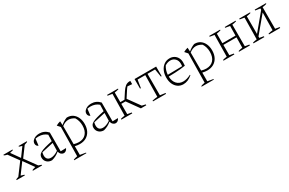

<svg xmlns="http://www.w3.org/2000/svg" viewBox="146 -1756 4849 3217"><g transform="rotate(-30 2571.0 -147.5)"><path d="M8 0V-13Q32 -26 59 -33L225 -256L87 -446Q70 -449 55.5 -454.5Q41 -460 28 -466V-479H204V-466L141 -450L258 -285L377 -448Q348 -455 321 -466V-479H480V-466L421 -445L282 -257L444 -33L500 -13V0H322V-13Q354 -27 388 -34L249 -230L103 -32L167 -13V0Z M689 9Q630 9 593 -26.5Q556 -62 556 -117Q556 -145 568.5 -166Q581 -187 612.5 -204Q644 -221 700 -237Q756 -253 843 -271L847 -394Q783 -450 690 -450Q661 -450 629 -443L614 -316Q593 -323 582 -340Q571 -357 571 -378Q571 -409 591 -433.5Q611 -458 645 -472.5Q679 -487 722 -487Q821 -487 888 -413V-49L993 -52Q982 -24 962 -9.5Q942 5 920 5Q895 5 872.5 -14Q850 -33 840 -70Q806 -41 770 -22Q734 -3 689 9ZM606 -129Q606 -85 629 -60.5Q652 -36 697 -36Q760 -36 838 -88L842 -238L615 -188Q606 -158 606 -129Z M1009 194V182Q1024 176 1042 170.5Q1060 165 1086 161L1095 -400L1046 -455Q1068 -467 1088.5 -475.5Q1109 -484 1131 -489L1135 -414Q1164 -439 1193.5 -457Q1223 -475 1255 -487Q1259 -488 1264 -488Q1327 -488 1372 -456.5Q1417 -425 1441.5 -370.5Q1466 -316 1466 -247Q1466 -168 1436.5 -111Q1407 -54 1354 -23.5Q1301 7 1229 7Q1185 7 1136 -5V163L1245 182V194ZM1263 -443Q1199 -443 1136 -393V-44Q1189 -29 1231 -29Q1320 -29 1370.5 -85.5Q1421 -142 1421 -243Q1421 -335 1376 -405Q1319 -443 1263 -443Z M1693 9Q1634 9 1597 -26.5Q1560 -62 1560 -117Q1560 -145 1572.5 -166Q1585 -187 1616.5 -204Q1648 -221 1704 -237Q1760 -253 1847 -271L1851 -394Q1787 -450 1694 -450Q1665 -450 1633 -443L1618 -316Q1597 -323 1586 -340Q1575 -357 1575 -378Q1575 -409 1595 -433.5Q1615 -458 1649 -472.5Q1683 -487 1726 -487Q1825 -487 1892 -413V-49L1997 -52Q1986 -24 1966 -9.5Q1946 5 1924 5Q1899 5 1876.5 -14Q1854 -33 1844 -70Q1810 -41 1774 -22Q1738 -3 1693 9ZM1610 -129Q1610 -85 1633 -60.5Q1656 -36 1701 -36Q1764 -36 1842 -88L1846 -238L1619 -188Q1610 -158 1610 -129Z M2034 0V-15Q2052 -20 2073 -24.5Q2094 -29 2114 -31L2121 -449L2034 -463V-479H2245V-466Q2208 -454 2165 -449V-263H2246L2324 -383Q2356 -432 2391 -460Q2426 -488 2479 -488Q2483 -488 2488 -488V-425L2401 -432Q2390 -420 2378.5 -404Q2367 -388 2356 -370L2284 -259L2447 -33L2516 -17V0H2412L2247 -230H2165V-31L2245 -17V0Z M2983 -479V-294H2968L2943 -446H2797V-31L2898 -17V0H2646V-15Q2672 -20 2697.5 -24.5Q2723 -29 2747 -31L2754 -446H2605L2581 -294H2565V-479Z M3233 7Q3175 7 3130.5 -23.5Q3086 -54 3061.5 -107.5Q3037 -161 3037 -232Q3037 -305 3063 -362.5Q3089 -420 3136 -453.5Q3183 -487 3245 -487Q3293 -487 3330.5 -465Q3368 -443 3389 -404Q3410 -365 3410 -315L3407 -251Q3357 -243 3309 -238.5Q3261 -234 3206.5 -231.5Q3152 -229 3082 -228Q3085 -136 3132 -85.5Q3179 -35 3254 -35Q3323 -35 3404 -77L3408 -67Q3325 7 3233 7ZM3132 -415Q3089 -346 3083 -262L3364 -267L3366 -313Q3366 -373 3330 -411Q3294 -449 3238 -449Q3184 -449 3132 -415Z M3475 194V182Q3490 176 3508 170.5Q3526 165 3552 161L3561 -400L3512 -455Q3534 -467 3554.5 -475.5Q3575 -484 3597 -489L3601 -414Q3630 -439 3659.5 -457Q3689 -475 3721 -487Q3725 -488 3730 -488Q3793 -488 3838 -456.5Q3883 -425 3907.5 -370.5Q3932 -316 3932 -247Q3932 -168 3902.5 -111Q3873 -54 3820 -23.5Q3767 7 3695 7Q3651 7 3602 -5V163L3711 182V194ZM3729 -443Q3665 -443 3602 -393V-44Q3655 -29 3697 -29Q3786 -29 3836.5 -85.5Q3887 -142 3887 -243Q3887 -335 3842 -405Q3785 -443 3729 -443Z M4010 0V-15Q4029 -20 4047.5 -24.5Q4066 -29 4090 -31L4096 -449L4010 -463V-479H4220V-466Q4200 -460 4181 -456Q4162 -452 4140 -449V-263H4394L4397 -449L4310 -463V-479H4521V-466Q4500 -460 4481 -456Q4462 -452 4440 -449V-31L4521 -17V0H4310V-13Q4329 -19 4350 -24Q4371 -29 4391 -31L4394 -230H4140V-31L4220 -17V0Z M4590 0V-15Q4609 -20 4627.5 -24.5Q4646 -29 4670 -31L4676 -449L4590 -463V-479H4800V-466Q4781 -460 4761.5 -456Q4742 -452 4720 -449V-107L4983 -423V-449L4890 -463V-479H5107V-466Q5071 -454 5026 -449V-31L5107 -17V0H4890V-15Q4912 -21 4934.5 -25Q4957 -29 4977 -31L4982 -372L4720 -58V-31L4800 -17V0Z"/></g></svg>

Font: Piazzolla ExtraLight
Style: Regular
Weight: 200
Designer: Juan Pablo del Peral
Foundry: Huerta Tipografica
Version: Version 1.330